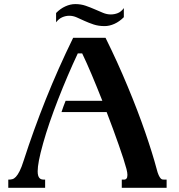

<svg xmlns="http://www.w3.org/2000/svg" viewBox="-20 -896 854 916"><path d="M483.4 -715.8Q512.2 -657.7 539.1 -598.6Q565.9 -539.6 589.8 -481.9Q613.8 -424.3 634.8 -369.4Q655.8 -314.5 673.1 -264.2Q690.4 -213.9 704.1 -169.9Q717.8 -126 727.1 -90.8Q731.9 -71.3 736.8 -60.8Q741.7 -50.3 746.1 -45.4Q750.5 -40.5 754.6 -39.8Q758.8 -39.1 763.2 -39.1H774.9V0H561V-39.1H573.7Q578.6 -39.1 583.3 -43.9Q587.9 -48.8 587.9 -61.5Q587.9 -71.8 583.5 -89.4Q578.1 -109.9 568.6 -139.4Q559.1 -168.9 546.6 -204.3Q534.2 -239.7 519.5 -279.8Q504.9 -319.8 488.8 -361.3H273.4Q277.3 -374 282.7 -388.4Q288.1 -402.8 293 -415H468.3Q442.9 -479.5 418 -538.6Q393.1 -597.7 372.1 -641.1H351.1Q327.1 -590.3 303.2 -534.4Q279.3 -478.5 257.3 -422.1Q235.4 -365.7 217 -312.3Q198.7 -258.8 186 -213.4Q171.9 -163.1 165.8 -131.1Q159.7 -99.1 159.7 -79.1Q159.7 -66.9 161.9 -59.1Q164.1 -51.3 168 -46.9Q171.9 -42.5 177.2 -40.8Q182.6 -39.1 189.5 -39.1H195.3V0H19.5V-39.1H22Q30.8 -39.1 39.1 -41.3Q47.4 -43.5 55.9 -52.5Q64.5 -61.5 73.7 -79.8Q83 -98.1 93.3 -130.9Q139.2 -273.4 198.2 -421.4Q257.3 -569.3 329.1 -715.8ZM247.6 -834Q268.1 -855 292 -865.7Q315.9 -876.5 338.9 -876.5Q365.7 -876.5 388.4 -868.7Q411.1 -860.8 431.6 -851.8Q452.1 -842.8 470.9 -835Q489.7 -827.1 508.3 -827.1Q525.9 -827.1 542 -833.5Q558.1 -839.8 570.8 -857.4V-814Q549.8 -793 525.9 -782.2Q502 -771.5 479 -771.5Q449.7 -771.5 426.5 -779.3Q403.3 -787.1 383.5 -796.1Q363.8 -805.2 346.2 -813Q328.6 -820.8 310.5 -820.8Q293.5 -820.8 277.1 -813.7Q260.7 -806.6 247.6 -789.6Z"/></svg>

Font: Arian AMU Serif
Style: Bold
Weight: 700
Designer: Ruben Hakobyan (Tarumian)
Foundry: Ruben Hakobyan (Tarumian)
Version: Version 1.002